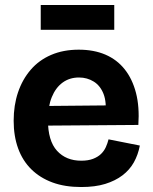

<svg xmlns="http://www.w3.org/2000/svg" viewBox="-20 -739 615 773"><path d="M307 14Q241 14 191 -4.5Q141 -23 106 -57.5Q71 -92 53 -141.5Q35 -191 35 -253Q35 -315 52.5 -367Q70 -419 103.5 -458Q137 -497 186 -518Q235 -539 297 -539Q358 -539 404.5 -519Q451 -499 482 -460Q513 -421 527.5 -365Q542 -309 537 -236L128 -233V-312L451 -315L404 -274Q410 -327 397 -360.5Q384 -394 357.5 -410.5Q331 -427 298 -427Q260 -427 232 -406.5Q204 -386 188.5 -348Q173 -310 173 -256Q173 -172 209.5 -132Q246 -92 307 -92Q335 -92 354.5 -99.5Q374 -107 386.5 -119Q399 -131 406 -146.5Q413 -162 417 -178L543 -153Q536 -116 519 -85.5Q502 -55 473 -33Q444 -11 403.5 1.5Q363 14 307 14ZM144 -619V-719H440V-619Z"/></svg>

Font: Bricolage Grotesque 24pt
Style: Bold
Weight: 700
Designer: Mathieu Triay
Foundry: Atelier Triay
Version: Version 1.001;gftools[0.9.33.dev8+g029e19f]